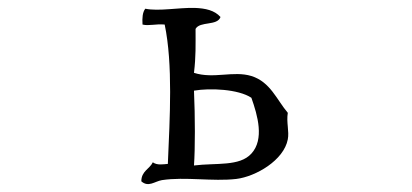

<svg xmlns="http://www.w3.org/2000/svg" viewBox="-20 -504 1040 485"><path d="M707 -152C711 -172 703 -195 707 -219C679 -252 663 -297 615 -312C569 -326 520 -304 470 -320C475 -362 474 -389 474 -431C485 -451 529 -438 537 -461C522 -478 499 -483 472 -484C430 -485 381 -475 347 -482C340 -473 339 -459 340 -442C356 -438 372 -444 396 -442C417 -341 409 -207 404 -90C392 -89 377 -86 366 -94C358 -77 337 -72 337 -46C355 -30 371 -46 389 -49C448 -58 517 -45 577 -52C626 -58 697 -99 707 -152ZM615 -116C585 -83 526 -93 470 -86C473 -128 473 -209 470 -275C510 -282 582 -279 615 -257C631 -212 648 -152 615 -116Z"/></svg>

Font: Yuji Syuku Std R
Style: Regular
Weight: 400
Designer: Kataoka Yuji
Foundry: Kinuta Font Factory
Version: Version 3.000;hotconv 1.0.111;makeotfexe 2.5.65597